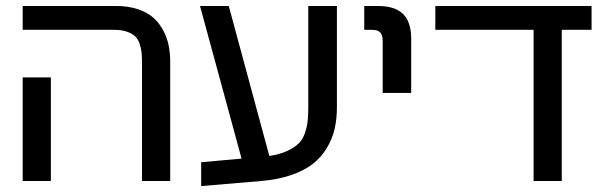

<svg xmlns="http://www.w3.org/2000/svg" viewBox="-20 -608 2043 645"><path d="M551.8 -399.9V0H457V-396Q457 -417.5 455.6 -431.9Q454.1 -446.3 448.7 -461.9Q443.4 -477.5 433.3 -486.6Q423.3 -495.6 406 -501.7Q388.7 -507.8 363.8 -507.8H56.2V-587.9H370.1Q411.1 -587.9 443.1 -577.1Q475.1 -566.4 495.1 -548.6Q515.1 -530.8 528.3 -505.9Q541.5 -481 546.6 -455.1Q551.8 -429.2 551.8 -399.9ZM56.2 -348.1H150.9V0H56.2Z M1111.8 -587.9V-247.1Q1111.8 -208.5 1104.2 -175.5Q1096.7 -142.6 1078.6 -111.8Q1060.5 -81.1 1032 -58.3Q1003.4 -35.6 959.2 -20.3Q915 -4.9 858.4 0L655.8 17.1V-63L791.5 -75.2L651.9 -587.9H748.5L884.8 -84Q919.9 -89.4 944.6 -100.8Q969.2 -112.3 983.2 -126Q997.1 -139.6 1004.4 -161.4Q1011.7 -183.1 1013.7 -202.4Q1015.6 -221.7 1015.6 -251V-587.9Z M1361.3 -478V-295.9H1265.6V-470.2Q1265.6 -490.2 1257.3 -499Q1249 -507.8 1229.5 -507.8H1203.6V-587.9H1249.5Q1306.2 -587.9 1333.7 -561.3Q1361.3 -534.7 1361.3 -478Z M1967.3 -587.9V-507.8H1867.2V0H1772.5V-507.8H1442.4V-587.9Z"/></svg>

Font: LT Superior Med
Style: Regular
Weight: 500
Designer: Daniel Lyons
Foundry: LyonsType
Version: Version 1.000